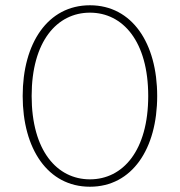

<svg xmlns="http://www.w3.org/2000/svg" viewBox="-20 -698 682 728"><path d="M321 10C481 10 576 -134 576 -334C576 -534 481 -678 321 -678C161 -678 66 -534 66 -334C66 -134 161 10 321 10ZM321 -18C196 -18 100 -127 100 -334C100 -541 196 -650 321 -650C446 -650 542 -541 542 -334C542 -127 446 -18 321 -18Z"/></svg>

Font: Gantari Thin
Style: Regular
Weight: 250
Designer: Anugrah Pasau
Foundry: Lafontype
Version: Version 1.000